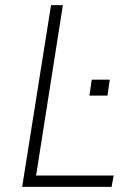

<svg xmlns="http://www.w3.org/2000/svg" viewBox="-20 -725 528 745"><path d="M66 0 178 -705H224L120 -44H421L413 0ZM327 -354 336 -416H406L397 -354Z"/></svg>

Font: Nunito Sans 7pt Condensed ExtraLight
Style: Italic
Weight: 250
Width: 3
Italic angle: -9°
Designer: Vernon Adams
Foundry: Vernon Adams
Version: Version 3.101;gftools[0.9.27]